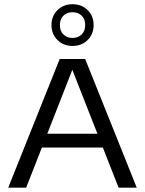

<svg xmlns="http://www.w3.org/2000/svg" viewBox="-20 -868 670 888"><path d="M18 0 256 -595H374L612.5 0H528.5L308.5 -560.5H320.5L101 0ZM152 -185.5 172 -249.5H458L477.5 -185.5ZM315.5 -655.5Q273.5 -655.5 245.8 -683Q218 -710.5 218 -752Q218 -794 245.8 -821.2Q273.5 -848.5 315.5 -848.5Q358 -848.5 385.5 -821.2Q413 -794 413 -752Q413 -710.5 385.5 -683Q358 -655.5 315.5 -655.5ZM315.5 -692.5Q341 -692.5 357.5 -708.5Q374 -724.5 374 -752Q374 -780 357.5 -795.8Q341 -811.5 315.5 -811.5Q290 -811.5 273.5 -795.8Q257 -780 257 -752Q257 -724.5 273.5 -708.5Q290 -692.5 315.5 -692.5Z"/></svg>

Font: Encode Sans SC SemiExpanded
Style: Regular
Weight: 400
Width: 6
Designer: Multiple Designers
Foundry: Impallari Type
Version: Version 3.002